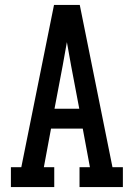

<svg xmlns="http://www.w3.org/2000/svg" viewBox="-20 -755 540 775"><path d="M24 0V-80H66L198 -735H302L434 -80H476V0H301V-80H343L314 -236H186L157 -80H199V0ZM300 -316 267 -490Q263 -514 258.5 -537.5Q254 -561 250 -585Q246 -561 241.5 -537.5Q237 -514 233 -490L200 -316Z"/></svg>

Font: Iosevka Slab Medium
Style: Regular
Weight: 500
Monospace: yes
Designer: Belleve Invis
Foundry: Belleve Invis
Version: Version 11.1.1; ttfautohint (v1.8.3)